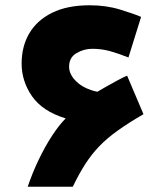

<svg xmlns="http://www.w3.org/2000/svg" viewBox="-20 -708 626 728"><path d="M85 0Q103 -53 127 -103Q151 -153 177.5 -193.5Q204 -234 229 -259Q141 -286 101.5 -343Q62 -400 62 -467Q62 -532 91 -581.5Q120 -631 177.5 -659.5Q235 -688 320 -688Q382 -688 434.5 -672Q487 -656 515 -644L467 -490Q430 -505 397.5 -514Q365 -523 330 -523Q298 -523 270 -506.5Q242 -490 242 -455Q242 -425 270.5 -398Q299 -371 349 -360Q362 -368 383.5 -380Q405 -392 427 -404Q449 -416 462 -421L524 -275Q467 -242 426.5 -213Q386 -184 357 -154Q328 -124 304 -87Q280 -50 256 0Z"/></svg>

Font: Noto Kufi Arabic Black
Style: Regular
Weight: 900
Designer: Monotype Design Team, David Williams, Khaled Hosny
Foundry: Google LLC
Version: Version 2.109; ttfautohint (v1.8.4.7-5d5b)